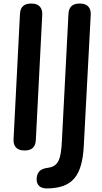

<svg xmlns="http://www.w3.org/2000/svg" viewBox="-20 -806 574 1077"><path d="M181 -20 217 -724C219 -763 197 -786 158 -786H153C115 -786 94 -767 92 -728L56 -24C54 15 76 38 115 38H120C158 38 179 19 181 -20ZM242 251C387 250 441 181 450 12L489 -724C491 -763 469 -786 430 -786H425C387 -786 366 -767 364 -728L327 -12C322 86 308 127 250 135C213 140 191 152 186 190V191C182 227 201 251 242 251Z"/></svg>

Font: 寒蝉团圆体 Round
Style: Regular
Weight: 500
Designer: 寒蝉字型
Version: Version 2.700;Glyphs 3.1.1 (3135)